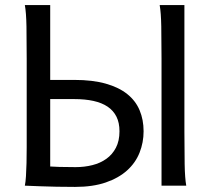

<svg xmlns="http://www.w3.org/2000/svg" viewBox="-20 -733 846 758"><path d="M178.2 -712.9V-417.5H273.4Q345.7 -417.5 397.5 -402.8Q449.2 -388.2 482.4 -361.6Q515.6 -335 531.2 -297.6Q546.9 -260.3 546.9 -214.8Q546.9 -170.4 531 -130.4Q515.1 -90.3 481.9 -60.3Q448.7 -30.3 397.7 -12.7Q346.7 4.9 276.4 4.9Q238.8 4.9 203.4 4.2Q168 3.4 140.1 2.4Q107.4 1.5 78.1 0Q81.1 -14.6 82.5 -37.6Q84 -60.5 84.7 -89.4Q85.4 -118.2 85.4 -151.9V-500.5Q85.4 -572.8 84.5 -628.2Q83.5 -683.6 78.1 -712.9ZM178.2 -75.7Q191.9 -74.7 214.6 -74Q237.3 -73.2 278.3 -73.2Q313.5 -73.2 344.7 -81.1Q376 -88.9 399.9 -106Q423.8 -123 437.7 -149.9Q451.7 -176.8 451.7 -214.8Q451.7 -248.5 439.7 -272.5Q427.7 -296.4 405 -311.8Q382.3 -327.1 349.1 -334.5Q315.9 -341.8 273.4 -341.8H178.2ZM708 -712.9V-212.4Q708 -140.1 709 -84.7Q710 -29.3 715.3 0H617.7V-500.5Q617.7 -572.8 616.7 -628.2Q615.7 -683.6 610.4 -712.9Z"/></svg>

Font: Andika Cyr
Style: Regular
Weight: 400
Designer: Victor Gaultney, Annie Olsen, Julie Remington, Don Collingsworth, Eric Hays, Becca Hirsbrunner
Foundry: SIL International
Version: Version 5.000